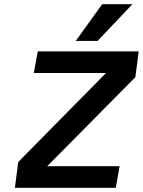

<svg xmlns="http://www.w3.org/2000/svg" viewBox="-20 -895 681 915"><path d="M611 -875 445 -700H341L467 -875ZM160 -650H641L625 -527L205 -103H550L532 0H51L67 -123L485 -547H141Z"/></svg>

Font: Overused Grotesk SemiBold
Style: Italic
Weight: 600
Italic angle: -10°
Version: Version 0.003